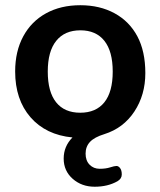

<svg xmlns="http://www.w3.org/2000/svg" viewBox="-20 -521 615 736"><path d="M380.1 -128.9Q412.1 -168.9 412.1 -246.6Q412.1 -324.2 380.1 -364.5Q348.1 -404.8 288.1 -404.8Q228 -404.8 195.6 -364.5Q163.1 -324.2 163.1 -246.6Q163.1 -168.9 195.1 -128.9Q227.1 -88.9 287.6 -88.9Q348.1 -88.9 380.1 -128.9ZM430.2 173.8Q393.1 194.8 343 194.8Q293 194.8 258.5 164.3Q224.1 133.8 224.1 86.9Q224.1 40 257.8 5.9Q155.8 -3.9 96.9 -71.5Q38.1 -139.2 38.1 -247.1Q38.1 -324.2 69.1 -381.6Q100.1 -439 156.5 -470Q212.9 -501 287.8 -501Q362.8 -501 419.4 -470Q476.1 -439 506.6 -381.6Q537.1 -324.2 537.1 -240.7Q537.1 -157.2 495.1 -93.5Q453.1 -29.8 379.9 -6.8Q341.8 4.9 325 22.9Q308.1 41 308.1 67.9Q308.1 94.7 323.5 110.4Q338.9 126 362.1 126Q385.3 126 402.1 120.6Q418.9 115.2 426.5 115.2Q434.1 115.2 440.4 123.5Q446.8 131.8 446.8 147.9Q446.8 164.1 430.2 173.8Z"/></svg>

Font: Nunito-Bold
Style: Bold
Weight: 700
Designer: Vernon Adams
Foundry: newtypography
Version: Version 3.000